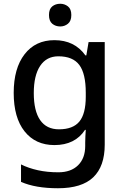

<svg xmlns="http://www.w3.org/2000/svg" viewBox="-20 -763 659 1023"><path d="M270 -549Q377 -549 435 -468H440L452 -539H538V8Q538 123 477 181.5Q416 240 289 240Q169 240 92 206V113Q132 133 182 144Q232 155 291 155Q358 155 396 117.5Q434 80 434 15V-4Q434 -16 435 -38Q436 -60 437 -71H433Q380 10 270 10Q169 10 111 -63Q53 -136 53 -268Q53 -399 111 -474Q169 -549 270 -549ZM291 -463Q228 -463 194 -412Q160 -361 160 -267Q160 -172 194 -123Q228 -74 294 -74Q369 -74 403 -115.5Q437 -157 437 -248V-269Q437 -371 402.5 -417Q368 -463 291 -463ZM301 -743Q324 -743 342 -729Q360 -715 360 -683Q360 -651 342 -636.5Q324 -622 301 -622Q276 -622 258.5 -636.5Q241 -651 241 -683Q241 -715 258.5 -729Q276 -743 301 -743Z"/></svg>

Font: Noto Sans Syriac Medium
Style: Regular
Weight: 500
Designer: Patrick Giasson and the Monotype Design Team
Foundry: Monotype Imaging Inc.
Version: Version 3.000; ttfautohint (v1.8.4.7-5d5b)